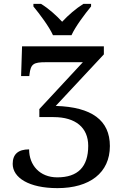

<svg xmlns="http://www.w3.org/2000/svg" viewBox="-20 -951 643 982"><path d="M181.2 -393.1V-352.1H253.9C366.7 -352.1 431.2 -298.3 431.2 -205.1C431.2 -97.7 378.4 -43.9 272.9 -43.9C183.1 -43.9 128.9 -106.4 128.9 -187C72.8 -187 44.9 -162.1 44.9 -112.8C44.9 -42.5 127.4 11.2 273.9 11.2C438.5 11.2 542 -66.9 542 -204.1C542 -335.4 449.7 -403.8 265.1 -409.2L511.2 -672.9V-713.9H92.8L87.9 -562H129.9L130.9 -570.8C137.2 -624 151.4 -632.8 213.9 -632.8H403.8ZM150.9 -918C183.1 -878.9 231 -815.4 251 -771H345.7C365.7 -815.4 413.6 -878.9 445.8 -918V-931.2H406.7C368.7 -907.7 329.1 -873.5 297.9 -839.8C268.1 -872.1 229 -907.2 189.9 -931.2H150.9Z"/></svg>

Font: The Erased English
Style: Regular
Weight: 400
Designer: Monotype Design team + ligartures altered by 180 Amsterdam
Foundry: Monotype Imaging Inc.
Version: Version 1.030;Glyphs 3.1.2 (3151)